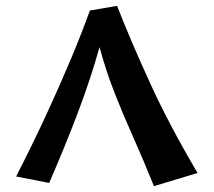

<svg xmlns="http://www.w3.org/2000/svg" viewBox="-20 -627 730 656"><path d="M148 -2 35 -24Q89 -129 136.5 -231.5Q184 -334 222.5 -426Q261 -518 287 -591L380 -607Q423 -496 491 -347Q559 -198 655 -36L506 9Q468 -85 434 -161Q400 -237 371.5 -309.5Q343 -382 320 -466Q290 -358 246 -242Q202 -126 148 -2Z"/></svg>

Font: Marhey
Style: Regular
Weight: 400
Designer: Nur Syamsi & Bustanul Arifin
Foundry: Namelatype
Version: Version 1.000; ttfautohint (v1.8.4.7-5d5b)